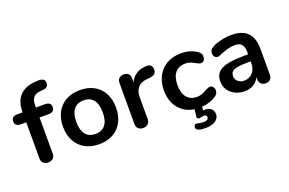

<svg xmlns="http://www.w3.org/2000/svg" viewBox="-116 -1105 2554 1697"><g transform="rotate(-20 1160.5 -256.5)"><path d="M224.6 -512.2V-488.8H309.6Q365.7 -488.8 365.7 -441.9Q365.7 -395 309.6 -395H224.6V-54.2Q224.6 -25.4 207 -10.3Q189.5 4.9 162.4 4.9Q135.3 4.9 117.4 -10Q99.6 -24.9 99.6 -54.2V-395H49.3Q-6.8 -395 -6.6 -441.9Q-6.3 -488.8 49.3 -488.8H99.6V-496.1Q99.6 -590.3 149.2 -643.6Q198.7 -696.8 288.6 -704.1L314.5 -706.1Q387.7 -711.4 387.7 -662.1Q387.7 -619.1 338.4 -613.8L312.5 -611.8Q266.6 -608.9 245.6 -584Q224.6 -559.1 224.6 -512.2Z M733.2 -128.9Q765.1 -168.9 765.1 -246.6Q765.1 -324.2 733.2 -364.5Q701.2 -404.8 641.1 -404.8Q581.1 -404.8 548.6 -364.5Q516.1 -324.2 516.1 -246.6Q516.1 -168.9 548.1 -128.9Q580.1 -88.9 640.6 -88.9Q701.2 -88.9 733.2 -128.9ZM422.1 -112.1Q391.1 -169.9 391.1 -247.1Q391.1 -324.2 422.1 -381.6Q453.1 -439 509.5 -470Q565.9 -501 640.9 -501Q715.8 -501 772.5 -470Q829.1 -439 859.6 -381.6Q890.1 -324.2 890.1 -247.1Q890.1 -169.9 859.6 -112.1Q829.1 -54.2 772.5 -23.2Q715.8 7.8 640.9 7.8Q565.9 7.8 509.5 -23.2Q453.1 -54.2 422.1 -112.1Z M1261.7 -392.1 1231.9 -389.2Q1172.9 -383.3 1145.3 -349.1Q1117.7 -314.9 1117.7 -264.2V-54.2Q1117.7 -25.4 1099.6 -9.8Q1081.5 5.9 1054.7 5.9Q1027.8 5.9 1010.3 -9.5Q992.7 -24.9 992.7 -54.2V-440.9Q992.7 -468.8 1010.3 -483.9Q1027.8 -499 1053.7 -499Q1079.6 -499 1095.7 -484.6Q1111.8 -470.2 1111.8 -442.9V-402.8Q1130.9 -446.8 1168.2 -470.9Q1205.6 -495.1 1252 -498L1265.6 -499Q1291.5 -501 1306.6 -488Q1321.8 -475.1 1321.8 -448.7Q1321.8 -422.4 1308.8 -409.2Q1295.9 -396 1261.7 -392.1Z M1338.9 -244.1Q1338.9 -320.3 1370.4 -378.7Q1401.9 -437 1458.7 -469Q1515.6 -501 1594.7 -501Q1673.8 -501 1737.8 -460Q1770 -439 1770 -412.1Q1770 -385.3 1759.5 -371.6Q1749 -357.9 1731.9 -357.9Q1714.8 -357.9 1688.7 -373Q1662.6 -388.2 1642.6 -395.5Q1622.6 -402.8 1596.7 -402.8Q1534.7 -402.8 1501.2 -362.3Q1467.8 -321.8 1467.8 -246.3Q1467.8 -170.9 1501.2 -130.4Q1534.7 -89.8 1596.7 -89.8Q1633.8 -89.8 1675 -113Q1716.3 -136.2 1732.7 -136.2Q1749 -136.2 1760 -122.1Q1771 -107.9 1771 -88.9Q1771 -53.7 1738.8 -35.2Q1684.6 1 1607.9 6.8L1604 42Q1620.1 40 1627 40Q1657.7 40 1679.2 58.6Q1700.7 77.1 1700.7 112.1Q1700.7 147 1667.2 170.9Q1633.8 194.8 1572.8 194.8Q1483.9 194.8 1483.9 158.2Q1483.9 144 1492.4 135.5Q1501 127 1524.9 132.8Q1548.8 138.7 1570.8 139.2Q1620.6 139.2 1620.6 108.9Q1620.6 86.9 1593.8 86.9L1547.9 94.2Q1539.1 94.2 1533.4 88.6Q1527.8 83 1528.8 74.2L1536.6 4.9Q1444.8 -9.3 1391.8 -75.7Q1338.9 -142.1 1338.9 -244.1Z M2147.5 -202.1V-223.1H2129.4Q2002 -223.6 1972.7 -196.3Q1956.5 -181.6 1956.5 -152.1Q1956.5 -122.6 1979 -102.3Q2001.5 -82 2034.7 -82Q2084.5 -82 2116 -115.5Q2147.5 -148.9 2147.5 -202.1ZM2147.5 -312Q2147.9 -405.8 2067.9 -405.8Q2029.8 -405.8 1999.8 -397.5Q1969.7 -389.2 1928.7 -373Q1902.8 -359.9 1887.7 -359.9Q1872.6 -359.9 1861.1 -373Q1849.6 -386.2 1849.6 -405.3Q1849.6 -424.3 1858.2 -436.8Q1866.7 -449.2 1894.3 -464.1Q1921.9 -479 1970.2 -490Q2018.6 -501 2065.4 -501Q2167.5 -501 2217 -450.4Q2266.6 -399.9 2266.6 -296.9V-53.2Q2266.6 -26.4 2250.5 -10.7Q2234.4 4.9 2207.5 4.9Q2180.7 4.9 2164.1 -11Q2147.5 -26.9 2147.5 -53.2V-75.2Q2130.4 -36.1 2094 -14.2Q2057.6 7.8 2009.3 7.8Q1960.9 7.8 1920.7 -12.2Q1880.4 -32.2 1857.4 -67.1Q1834.5 -102.1 1834.5 -150.6Q1834.5 -199.2 1862.1 -230.2Q1889.6 -261.2 1951.7 -275.1Q2013.7 -289.1 2122.6 -289.1H2147.5Z"/></g></svg>

Font: Nunito-Bold
Style: Bold
Weight: 700
Designer: Vernon Adams
Foundry: newtypography
Version: Version 3.000